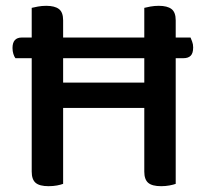

<svg xmlns="http://www.w3.org/2000/svg" viewBox="-20 -634 707 660"><path d="M476 -607Q483 -609 497 -611.5Q511 -614 526 -614Q555 -614 569.5 -603Q584 -592 584 -564V-505H635Q637 -500 640.5 -491Q644 -482 644 -471Q644 -451 635.5 -442.5Q627 -434 611 -434H584V-2Q576 1 562.5 3.5Q549 6 534 6Q503 6 489.5 -5.5Q476 -17 476 -44V-263H197V-2Q189 1 176 3.5Q163 6 147 6Q116 6 102.5 -5.5Q89 -17 89 -44V-434H33Q29 -439 26 -448.5Q23 -458 23 -469Q23 -505 55 -505H89V-607Q97 -609 110.5 -611.5Q124 -614 139 -614Q168 -614 182.5 -603Q197 -592 197 -564V-505H476ZM476 -350V-434H197V-350Z"/></svg>

Font: Baloo 2 Latin Medium
Style: Regular
Weight: 500
Designer: Sarang Kulkarni and Ek Type
Foundry: Ek Type
Version: Version 1.001